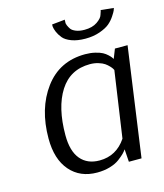

<svg xmlns="http://www.w3.org/2000/svg" viewBox="-105 -760 725 850"><g transform="rotate(-15 257.5 -335.5)"><path d="M345 -615Q381 -615 403.5 -630.5Q426 -646 430 -661L435 -676L436 -681L495 -675Q494 -671 491.5 -664.5Q489 -658 477.5 -640.5Q466 -623 450.5 -610Q435 -597 405.5 -586.5Q376 -576 339 -576Q302 -576 275.5 -586Q249 -596 237 -611Q225 -626 219 -640.5Q213 -655 212 -665V-675L272 -681L271 -676Q272 -676 271 -670Q270 -664 274 -654.5Q278 -645 284 -636.5Q290 -628 306 -621.5Q322 -615 345 -615ZM441 0H383L379 -58Q373 -49 364.5 -40.5Q356 -32 339 -19Q322 -6 295 2Q268 10 236 10Q158 10 112 -43Q66 -96 66 -191Q66 -328 133.5 -419Q201 -510 319 -510Q343 -510 364 -505Q385 -500 397 -493.5Q409 -487 418.5 -478Q428 -469 431 -464.5Q434 -460 436 -457L453 -500H511ZM260 -39Q337 -39 382 -106L426 -409Q425 -411 422.5 -415.5Q420 -420 412 -428.5Q404 -437 394 -444Q384 -451 366 -456.5Q348 -462 328 -462Q237 -462 189.5 -387.5Q142 -313 142 -186Q142 -113 173 -76Q204 -39 260 -39Z"/></g></svg>

Font: Arsenal
Style: Italic
Weight: 400
Italic angle: -9.10001°
Designer: Andrij Shevchenko
Foundry: Stairsfor
Version: Version 2.001;PS 002.001;hotconv 1.0.88;makeotf.lib2.5.64775